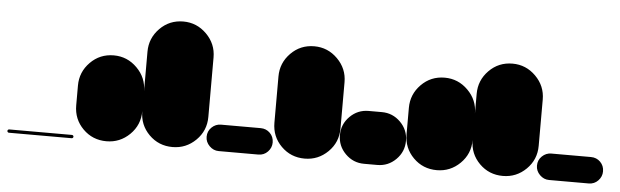

<svg xmlns="http://www.w3.org/2000/svg" viewBox="-35 -479 1870 579"><g transform="rotate(5 900.0 -190.0)"><path d="M5 -10Q3 -10 1.5 -8.5Q0 -7 0 -5Q0 -3 1.5 -1.5Q3 0 5 0H195Q197 0 198.5 -1.5Q200 -3 200 -5Q200 -7 198.5 -8.5Q197 -10 195 -10Z M200 -100H400V-160H200ZM300 -200Q258 -200 229 -170.5Q200 -141 200 -100Q200 -58 229 -29Q258 0 300 0Q341 0 370.5 -29Q400 -58 400 -100Q400 -141 370.5 -170.5Q341 -200 300 -200ZM300 -260Q258 -260 229 -230.5Q200 -201 200 -160Q200 -118 229 -89Q258 -60 300 -60Q341 -60 370.5 -89Q400 -118 400 -160Q400 -201 370.5 -230.5Q341 -260 300 -260Z M400 -100H600V-280H400ZM500 -200Q458 -200 429 -170.5Q400 -141 400 -100Q400 -58 429 -29Q458 0 500 0Q541 0 570.5 -29Q600 -58 600 -100Q600 -141 570.5 -170.5Q541 -200 500 -200ZM500 -380Q458 -380 429 -350.5Q400 -321 400 -280Q400 -238 429 -209Q458 -180 500 -180Q541 -180 570.5 -209Q600 -238 600 -280Q600 -321 570.5 -350.5Q541 -380 500 -380Z M640 -80Q624 -80 612 -68.5Q600 -57 600 -40Q600 -24 612 -12Q624 0 640 0H760Q777 0 788.5 -12Q800 -24 800 -40Q800 -57 788.5 -68.5Q777 -80 760 -80Z M800 -100H1000V-240H800ZM900 -200Q858 -200 829 -170.5Q800 -141 800 -100Q800 -58 829 -29Q858 0 900 0Q941 0 970.5 -29Q1000 -58 1000 -100Q1000 -141 970.5 -170.5Q941 -200 900 -200ZM900 -340Q858 -340 829 -310.5Q800 -281 800 -240Q800 -198 829 -169Q858 -140 900 -140Q941 -140 970.5 -169Q1000 -198 1000 -240Q1000 -281 970.5 -310.5Q941 -340 900 -340Z M1080 -160Q1047 -160 1023.5 -136.5Q1000 -113 1000 -80Q1000 -47 1023.5 -23.5Q1047 0 1080 0H1120Q1153 0 1176.5 -23.5Q1200 -47 1200 -80Q1200 -113 1176.5 -136.5Q1153 -160 1120 -160Z M1200 -100H1400V-180H1200ZM1300 -200Q1258 -200 1229 -170.5Q1200 -141 1200 -100Q1200 -58 1229 -29Q1258 0 1300 0Q1341 0 1370.5 -29Q1400 -58 1400 -100Q1400 -141 1370.5 -170.5Q1341 -200 1300 -200ZM1300 -280Q1258 -280 1229 -250.5Q1200 -221 1200 -180Q1200 -138 1229 -109Q1258 -80 1300 -80Q1341 -80 1370.5 -109Q1400 -138 1400 -180Q1400 -221 1370.5 -250.5Q1341 -280 1300 -280Z M1400 -100H1600V-240H1400ZM1500 -200Q1458 -200 1429 -170.5Q1400 -141 1400 -100Q1400 -58 1429 -29Q1458 0 1500 0Q1541 0 1570.5 -29Q1600 -58 1600 -100Q1600 -141 1570.5 -170.5Q1541 -200 1500 -200ZM1500 -340Q1458 -340 1429 -310.5Q1400 -281 1400 -240Q1400 -198 1429 -169Q1458 -140 1500 -140Q1541 -140 1570.5 -169Q1600 -198 1600 -240Q1600 -281 1570.5 -310.5Q1541 -340 1500 -340Z M1640 -80Q1624 -80 1612 -68.5Q1600 -57 1600 -40Q1600 -24 1612 -12Q1624 0 1640 0H1760Q1777 0 1788.5 -12Q1800 -24 1800 -40Q1800 -57 1788.5 -68.5Q1777 -80 1760 -80Z"/></g></svg>

Font: Wavefont Black
Style: Regular
Weight: 900
Version: Version 3.004;gftools[0.9.33]